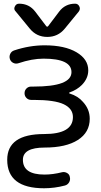

<svg xmlns="http://www.w3.org/2000/svg" viewBox="-20 -800 540 1027"><path d="M215.8 -83Q370.1 -83 370.1 -173.8Q370.1 -218.8 321.3 -242.2Q272.5 -265.6 160.2 -265.6H146.5Q131.8 -265.6 121.6 -275.9Q111.3 -286.1 111.3 -301.3Q111.3 -316.4 121.6 -326.7Q131.8 -336.9 146.5 -336.9H160.2Q362.3 -336.9 362.3 -414.1Q362.3 -486.3 212.9 -486.3Q151.4 -486.3 79.1 -461.9Q64.5 -457 51.3 -463.4Q38.1 -469.7 33.2 -483.4Q28.3 -498 34.7 -511.7Q41 -525.4 55.7 -530.3Q137.7 -557.6 218.8 -557.6Q326.2 -557.6 389.2 -520.5Q452.1 -483.4 452.1 -423.8Q452.1 -380.9 418 -345.7Q391.6 -319.3 352.5 -305.7Q349.6 -304.7 349.6 -302.7Q349.6 -300.8 352.5 -299.8Q397.5 -286.1 423.8 -254.9Q460 -215.8 460 -165Q460 -91.8 396.5 -51.3Q333 -10.7 218.8 -10.7Q102.5 -10.7 102.5 54.7Q102.5 133.8 217.8 133.8Q262.7 133.8 312.5 121.1Q326.2 118.2 338.9 125.5Q351.6 132.8 353.5 146.5Q357.4 162.1 349.6 175.3Q341.8 188.5 327.1 192.4Q271.5 207 215.8 207Q18.6 207 18.6 54.7Q18.6 -83 215.8 -83ZM226.6 -661.1Q232.4 -653.3 238.3 -661.1L295.9 -737.3Q328.1 -780.3 381.8 -780.3Q397.5 -780.3 404.3 -765.6Q407.2 -759.8 407.2 -753.9Q407.2 -746.1 401.4 -738.3L326.2 -646.5Q290 -602.5 232.9 -602.5Q175.8 -602.5 139.6 -646.5L63.5 -739.3Q56.6 -746.1 56.6 -754.9Q56.6 -759.8 59.6 -765.6Q66.4 -780.3 82 -780.3Q135.7 -780.3 168 -738.3Z"/></svg>

Font: Rounded-X Mgen+ 1mn regular
Style: Regular
Weight: 400
Designer: [Source Han Sans]
Ryoko NISHIZUKA  (kana & ideographs); Paul D. Hunt (Latin, Greek & Cyrillic); Wenlong ZHANG  (bopomofo
Version: Version 1.059.20150602